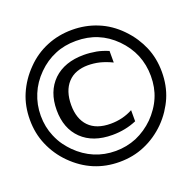

<svg xmlns="http://www.w3.org/2000/svg" viewBox="-110 -773 823 823"><g transform="rotate(-20 301.0 -362.0)"><path d="M300.8 -61Q177.2 -61 88.4 -149.9Q45.9 -192.4 22.5 -247.6Q0 -299.8 0 -361.8Q0 -424.8 22.5 -477.1Q45.9 -531.7 88.9 -575.2Q130.9 -618.7 186 -641.1Q239.3 -663.1 300.8 -663.1Q362.3 -663.1 416 -641.1Q443.8 -629.9 468.3 -613Q492.7 -596.2 513.2 -575.2Q537.1 -550.8 553.5 -525.6Q569.8 -500.5 579.6 -477.1Q602.1 -424.8 602.1 -362.3Q602.1 -299.8 580.1 -248Q569.3 -222.7 552.5 -197.3Q535.6 -171.9 513.7 -149.9Q493.2 -129.4 468.3 -112.3Q443.4 -95.2 415.5 -83.5Q363.3 -61 300.8 -61ZM301.3 -110.8Q351.1 -110.8 396.5 -129.4Q442.4 -149.4 478 -184.6Q494.6 -201.2 509.5 -222.7Q524.4 -244.1 533.7 -266.6Q551.8 -309.1 551.8 -361.8Q551.8 -413.1 533.2 -458.5Q514.6 -502.9 478 -540Q441.4 -576.7 397.5 -594.7Q354 -612.8 300.8 -612.8Q247.6 -612.8 205.1 -594.7Q160.2 -576.2 124 -540Q86.9 -502.9 68.8 -458.5Q49.8 -413.1 49.8 -362.3Q49.8 -311 68.8 -266.6Q80.6 -238.8 95.2 -219Q109.9 -199.2 124 -185.1Q160.6 -148.4 205.6 -129.4Q250 -110.8 301.3 -110.8ZM311.5 -180.2Q222.7 -180.2 172.4 -229Q122.1 -277.8 122.1 -361.8Q122.1 -446.3 172.9 -496.1Q224.1 -544.9 311.5 -544.9Q338.9 -544.9 368.7 -539.6Q394 -534.7 421.9 -522.9V-470.2Q393.6 -483.9 366.7 -490.7Q353 -494.1 339.1 -495.6Q325.2 -497.1 313 -497.1Q285.2 -497.1 261.7 -488.5Q238.3 -480 221.2 -461.4Q188 -425.3 188 -360.8Q188 -297.9 221.9 -262.9Q255.9 -228 320.8 -228Q376 -228 421.9 -252.9V-202.1Q370.6 -180.2 311.5 -180.2Z"/></g></svg>

Font: Vazir Code Hack
Style: Code-Hack
Weight: 400
Foundry: DejaVu fonts team - Redesigned by Saber Rastikerdar
Version: Version 1.1.2